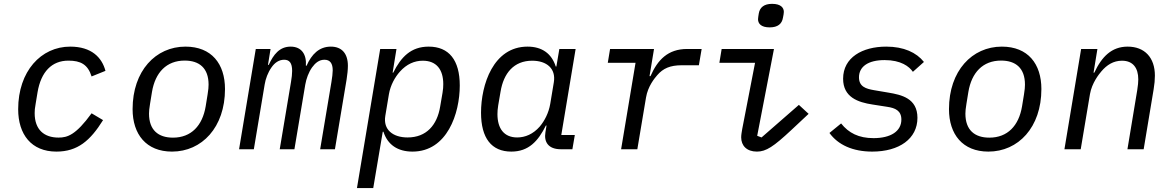

<svg xmlns="http://www.w3.org/2000/svg" viewBox="-20 -768 6041 988"><path d="M270.2 12.1C379.6 12.1 444.6 -44.4 510.3 -149.9L451.3 -185C370 -73.2 327.1 -60 281.2 -60C207 -60 158.4 -100.5 158.4 -185.7C158.4 -199.2 159.1 -210.9 163.4 -233.7L173.3 -293.7C191.1 -398.4 246.4 -456 332 -456C395.2 -456 431.8 -436.4 451.3 -374.6L522.7 -403.4C504.3 -472.3 451 -528.1 341.3 -528.1C191.1 -528.1 73.5 -401.3 73.5 -206C73.5 -76.3 141.3 12.1 270.2 12.1Z M865.1 12.1C1018.8 12.1 1137.8 -112.6 1137.8 -309.7C1137.8 -439.3 1068.9 -528.1 934.3 -528.1C781.2 -528.1 662.3 -403.4 662.3 -206.3C662.3 -76.7 732.6 12.1 865.1 12.1ZM746.8 -183.2C746.8 -195.3 748.2 -210.6 752.1 -233.7L762.1 -295.1C778.8 -394.5 836.3 -456.3 930.4 -456.3C1005.7 -456.3 1053.3 -417.6 1053.3 -332.7C1053.3 -320.7 1052.2 -305.4 1048.3 -282.3L1038.4 -220.9C1021.7 -121.4 964.1 -59.7 870 -59.7C794.7 -59.7 746.8 -98.4 746.8 -183.2Z M1286.2 0 1342 -333.5C1346.6 -362.2 1358.3 -394.5 1377.1 -421.2C1393.1 -444.6 1415.1 -460.6 1442.1 -460.6C1469.5 -460.6 1483.3 -443.9 1483.3 -403.1C1483.3 -387.1 1481.2 -368.6 1477.3 -345.5L1419.4 0H1495L1550.8 -332.4C1556.1 -362.6 1567.8 -395.6 1585.9 -421.2C1602.6 -444.2 1622.2 -460.6 1649.5 -460.6C1678.6 -460.6 1692.1 -441.8 1692.1 -405.9C1692.1 -392 1689.3 -368.6 1685.4 -345.5L1627.5 0H1703.5L1763.5 -358.7C1767.4 -382.8 1770.2 -410.2 1770.2 -429.3C1770.2 -492.2 1739.3 -528.1 1682.5 -528.1C1622.2 -528.1 1583.5 -488.6 1557.5 -429.7H1554C1558.2 -486.9 1532.7 -528.1 1475.5 -528.1C1418.3 -528.1 1387.1 -486.9 1362.9 -434.3H1359L1372.2 -516H1296.2L1210.2 0Z M1816.8 199.9H1900.6L1949.6 -90.2H1953.1C1974.4 -23.4 2026.3 12.1 2102.6 12.1C2281.2 12.1 2345.9 -184.3 2345.9 -328.1C2345.9 -458.8 2290.1 -528.1 2186.1 -528.1C2094.8 -528.1 2043.7 -474.8 2003.6 -394.2H2000.4L2020.2 -516H1936.4ZM1962.7 -171.5 1981.2 -282.7C1989.3 -330.3 2012.4 -370.7 2037.6 -399.1C2072.4 -438.2 2112.9 -455.6 2155.5 -455.6C2225.9 -455.6 2261 -410.2 2261 -335.2C2261 -322.1 2260.3 -307.9 2257.1 -290.1L2245 -219.5C2229.4 -124.6 2174.4 -60.7 2077.4 -60.7C2001.4 -60.7 1951 -100.9 1962.7 -171.5Z M2611.2 12.1C2699.9 12.1 2748.9 -41.2 2789.1 -122.2H2792.3L2786.6 -87C2778.4 -38 2801.1 0 2865.8 0H2925.4L2937.9 -73.2H2868.3L2942.1 -516H2858.3L2843 -425.8H2839.8C2818.5 -492.5 2768.8 -528.1 2694.6 -528.1C2518.1 -528.1 2455.3 -331.7 2455.3 -188.2C2455.3 -57.2 2509.2 12.1 2611.2 12.1ZM2539.8 -180.8C2539.8 -193.9 2540.8 -208.1 2543.7 -225.9L2555.8 -296.5C2571.4 -391.3 2624.3 -455.6 2718.4 -455.6C2793.3 -455.6 2841.6 -415.1 2829.9 -344.5L2811.4 -233.3C2803.3 -186.4 2782.3 -146.3 2757.5 -116.8C2723.4 -77.8 2682.5 -60.7 2641.3 -60.7C2574.2 -60.7 2539.8 -105.8 2539.8 -180.8Z M3259.6 0 3304.3 -266.3C3313.9 -324.2 3348.7 -365.8 3361.9 -381C3392 -416.2 3428.6 -432.2 3487.9 -432.2H3576.3L3590.6 -516H3516C3416.9 -516 3364 -459.9 3327.4 -376.4H3322.4L3345.5 -516H3119.3L3107.6 -445H3250.4L3176.1 0Z M3940.7 -627.1C3982.6 -627.1 4003.9 -645.6 4008.9 -676.5C4011.4 -689.6 4013.5 -698.5 4013.5 -706.7C4013.5 -728.7 3997.5 -748.2 3953.1 -748.2C3911.6 -748.2 3889.9 -729.8 3884.6 -698.9C3882.8 -685.7 3880.7 -676.8 3880.7 -669C3880.7 -646.7 3896.3 -627.1 3940.7 -627.1ZM3681.8 -445H3865.4L3799.4 -104.4C3797.2 -90.2 3794 -74.9 3794 -61.4C3794 -18.5 3822.4 12.1 3875 12.1C3922.2 12.1 3960.6 -13.5 4052.6 -99.4L4141 -182.2L4090.9 -228.3L3898.8 -60.7L3876.4 -69.2L3962.7 -516H3693.5Z M4468.4 12.1C4607.2 12.1 4701 -54 4701 -161.6C4701 -262.4 4618.6 -280.2 4551.1 -291.5L4477.6 -304C4436.4 -311.1 4400.2 -321.7 4400.2 -370C4400.2 -424.4 4446 -458.8 4532 -458.8C4616.5 -458.8 4658.7 -425.8 4677.6 -398.4L4734.4 -449.2C4695.7 -497.9 4630.7 -528.1 4540.5 -528.1C4417.6 -528.1 4318.5 -472.3 4318.5 -362.9C4318.5 -267.4 4395.2 -241.5 4470.2 -230.1L4545.1 -218.4C4586.3 -212.4 4618.3 -198.9 4618.3 -152.7C4618.3 -92.7 4563.9 -57.2 4475.1 -57.2C4398.8 -57.2 4347.3 -83.5 4308.2 -132.8L4248.2 -83.8C4292.6 -22.7 4367.9 12.1 4468.4 12.1Z M5066.1 12.1C5219.8 12.1 5338.8 -112.6 5338.8 -309.7C5338.8 -439.3 5269.9 -528.1 5135.3 -528.1C4982.2 -528.1 4863.3 -403.4 4863.3 -206.3C4863.3 -76.7 4933.6 12.1 5066.1 12.1ZM4947.8 -183.2C4947.8 -195.3 4949.2 -210.6 4953.1 -233.7L4963.1 -295.1C4979.8 -394.5 5037.3 -456.3 5131.4 -456.3C5206.7 -456.3 5254.3 -417.6 5254.3 -332.7C5254.3 -320.7 5253.2 -305.4 5249.3 -282.3L5239.3 -220.9C5222.7 -121.4 5165.1 -59.7 5071 -59.7C4995.7 -59.7 4947.8 -98.4 4947.8 -183.2Z M5541.2 0 5588.8 -283.7C5598.7 -341.3 5635.3 -386.4 5647 -400.2C5675.4 -433.9 5709.5 -455.6 5753.6 -455.6C5810.4 -455.6 5837.4 -418 5837.4 -359.7C5837.4 -347.3 5835.9 -327.4 5832 -304L5781.6 0H5865.1L5916.5 -308.9C5920.8 -333.8 5922.9 -358.3 5922.9 -378.9C5922.9 -471.9 5870 -528.1 5782.7 -528.1C5700.3 -528.1 5649.1 -475.9 5611.2 -394.2H5607.2L5627.1 -516H5543.3L5457.4 0Z"/></svg>

Font: Margiela Mono Italic Text It
Style: Regular
Weight: 400
Designer: Mike Abbink, Paul van der Laan, Pieter van Rosmalen
Foundry: Bold Monday
Version: Version 2.003 2021